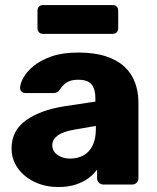

<svg xmlns="http://www.w3.org/2000/svg" viewBox="-20 -741 630 771"><path d="M214.8 10Q161.1 10 118.4 -10.6Q75.8 -31.2 51.1 -66.3Q26.4 -101.4 26.4 -145.2Q26.4 -216.4 84.2 -257.7Q142 -299 237.5 -314.1L363 -333V-346.8Q363 -382.9 348 -401.8Q333 -420.8 293.2 -420.8Q265 -420.8 247.7 -409.6Q230.4 -398.5 219.6 -379.9Q210.9 -367.4 195 -367.4H82.8Q72 -367.4 66.1 -373.6Q60.1 -379.8 60.8 -389.4Q61.4 -406.5 74.7 -430.3Q88 -454.1 115.9 -476.8Q143.9 -499.5 187.9 -514.8Q232 -530 294.5 -530Q359.1 -530 405.1 -514.9Q451.1 -499.9 479.8 -473.1Q508.5 -446.4 522.2 -409.4Q535.9 -372.5 535.9 -329.4V-25.1Q535.9 -14.5 528.6 -7.2Q521.4 0 510.7 0H395Q384.4 0 377.1 -7.2Q369.9 -14.5 369.9 -25.1V-60.3Q356.6 -41 334.9 -25.2Q313.3 -9.4 283.4 0.3Q253.6 10 214.8 10ZM261.6 -104.2Q291.4 -104.2 314.7 -116.7Q338 -129.2 351.4 -155.7Q364.9 -182.2 364.9 -222.1V-235.5L279.6 -220.6Q232.6 -212.8 211.2 -196.4Q189.9 -180 189.9 -157.7Q189.9 -141 199.8 -129.1Q209.7 -117.1 226.1 -110.7Q242.5 -104.2 261.6 -104.2ZM153.1 -605.1Q142.8 -605.1 136.7 -611.3Q130.5 -617.5 130.5 -627.8V-698Q130.5 -708.3 136.7 -714.5Q142.8 -720.6 153.1 -720.6H432.1Q442.4 -720.6 448.6 -714.5Q454.7 -708.3 454.7 -698V-627.8Q454.7 -617.5 448.6 -611.3Q442.4 -605.1 432.1 -605.1Z"/></svg>

Font: Rubik Light
Style: Regular
Weight: 300
Designer: Hubert and Fischer
Foundry: Hubert and Fischer
Version: Version 2.300;gftools[0.9.30]